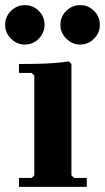

<svg xmlns="http://www.w3.org/2000/svg" viewBox="-44 -730 410 750"><path d="M245 -35H295V0H30V-35H80L90 -45V-435L80 -445H30V-480Q56 -480 92 -480.5Q128 -481 163.5 -483.5Q199 -486 225 -490L235 -480V-45ZM269 -556Q238 -556 215 -579Q192 -602 192 -633Q192 -665 215 -687.5Q238 -710 269 -710Q301 -710 323.5 -687.5Q346 -665 346 -633Q346 -602 323.5 -579Q301 -556 269 -556ZM53 -556Q22 -556 -1 -579Q-24 -602 -24 -633Q-24 -665 -1 -687.5Q22 -710 53 -710Q85 -710 107.5 -687.5Q130 -665 130 -633Q130 -602 107.5 -579Q85 -556 53 -556Z"/></svg>

Font: Brygada 1918
Style: Bold
Weight: 700
Designer: Mateusz Machalski | Borys Kosmynka | Przemek Hoffer
Foundry: NIEPODLEGLA 2018
Version: Version 3.006